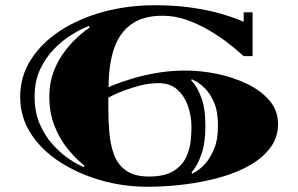

<svg xmlns="http://www.w3.org/2000/svg" viewBox="-20 -690 1137 732"><path d="M541 22Q451 22 365 -2.5Q279 -27 209 -72Q139 -117 98 -180Q57 -243 57 -321Q57 -399 98 -463Q139 -527 210.5 -573.5Q282 -620 374.5 -645Q467 -670 570 -670Q650 -670 713 -660.5Q776 -651 819.5 -638.5Q863 -626 886 -616.5Q909 -607 909 -607V-643H943V-476H909Q909 -476 891.5 -491.5Q874 -507 844 -530Q814 -553 774.5 -576Q735 -599 690.5 -614.5Q646 -630 600 -630Q524 -630 478.5 -596Q433 -562 413.5 -501Q394 -440 394 -358Q394 -358 417.5 -367.5Q441 -377 481.5 -389.5Q522 -402 575 -411.5Q628 -421 688 -421Q747 -421 809 -408Q871 -395 923.5 -369.5Q976 -344 1008 -306Q1040 -268 1040 -217Q1040 -167 1011.5 -128Q983 -89 933.5 -60.5Q884 -32 820 -14Q756 4 684.5 13Q613 22 541 22ZM299 -53 302 -58Q302 -58 282 -75.5Q262 -93 235 -126.5Q208 -160 188 -209.5Q168 -259 168 -322Q168 -373 183.5 -414.5Q199 -456 222 -487.5Q245 -519 268 -541Q291 -563 306.5 -574Q322 -585 322 -585L319 -591Q319 -591 298 -582Q277 -573 246 -553Q215 -533 184.5 -501.5Q154 -470 133 -425.5Q112 -381 112 -322Q112 -263 131 -218.5Q150 -174 178 -142.5Q206 -111 233.5 -91Q261 -71 280 -62Q299 -53 299 -53ZM713 -28Q713 -28 728 -36.5Q743 -45 762 -65.5Q781 -86 796 -121.5Q811 -157 811 -211Q811 -265 796 -299.5Q781 -334 761 -353.5Q741 -373 726 -380.5Q711 -388 711 -388L709 -384Q709 -384 722.5 -367Q736 -350 749.5 -312Q763 -274 763 -211Q763 -148 750 -108.5Q737 -69 723.5 -50.5Q710 -32 710 -32ZM548 -17Q608 -17 641.5 -38Q675 -59 689.5 -90.5Q704 -122 707 -153.5Q710 -185 710 -206Q710 -246 697 -284.5Q684 -323 656.5 -348Q629 -373 584 -373Q550 -373 516.5 -364.5Q483 -356 455 -345.5Q427 -335 410 -326.5Q393 -318 393 -318V-277Q393 -230 397 -183.5Q401 -137 415 -99.5Q429 -62 461 -39.5Q493 -17 548 -17Z"/></svg>

Font: Diplomata SC
Style: Regular
Weight: 400
Designer: Eduardo Rodriguez Tunni
Foundry: Eduardo Rodriguez Tunni
Version: Version 1.002; ttfautohint (v1.8.4.7-5d5b);gftools[0.9.23]